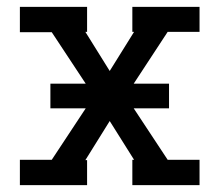

<svg xmlns="http://www.w3.org/2000/svg" viewBox="-20 -540 640 560"><path d="M38 0V-74H131L230 -224H127V-296H230L131 -446H38V-520H234V-447H229L300 -333L371 -447H366V-520H562V-447H469L370 -296H473V-224H370L469 -74H562V0H366V-74H371L300 -187L229 -73H234V0Z"/></svg>

Font: Iosevka Plex Etoile
Style: Regular
Weight: 400
Designer: Belleve Invis
Foundry: Belleve Invis
Version: Version 25.1.1; ttfautohint (v1.8.4)